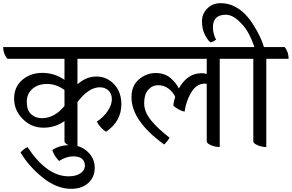

<svg xmlns="http://www.w3.org/2000/svg" viewBox="-56 -908 1842 1212"><path d="M433 -537V-376Q488 -425 553 -425Q618 -425 664 -376.5Q710 -328 710 -250Q710 -142 613 -76Q579 -98 555 -140Q596 -167 623 -206Q650 -245 650 -281.5Q650 -318 628 -337.5Q606 -357 574 -357Q504 -357 433 -264V20Q404 20 377.5 8.5Q351 -3 351 -16V-144Q294 -102 218 -102Q142 -102 87.5 -157Q33 -212 33 -285.5Q33 -359 84.5 -403.5Q136 -448 212 -448Q288 -448 351 -404V-537H-10Q-36 -569 -36 -611H751Q777 -580 777 -537ZM351 -340Q299 -378 241.5 -378Q184 -378 148.5 -347Q113 -316 113 -264.5Q113 -213 140 -187.5Q167 -162 208 -162Q288 -162 351 -239Z M274 39Q321 8 387 8Q453 8 497.5 50Q542 92 542 151Q542 210 501.5 247Q461 284 393 284Q303 284 215 214Q127 144 74 55Q79 47 92.5 36Q106 25 118 21Q240 205 377 205Q425 205 452.5 185.5Q480 166 480 139Q480 112 463 95.5Q446 79 405 79Q364 79 317 108Q286 77 274 39Z M1473 -537H1331V20Q1302 20 1275.5 8.5Q1249 -3 1249 -16V-379Q1245 -380 1236 -380Q1185 -380 1152 -326Q1119 -272 1109 -203Q1090 -207 1067 -220Q1044 -233 1038 -243Q1040 -266 1050 -297Q1037 -326 1008.5 -348Q980 -370 942 -370Q904 -370 879 -340.5Q854 -311 854 -256.5Q854 -202 897 -149Q940 -96 1014 -39Q999 -12 980 4Q774 -145 774 -294Q774 -368 821.5 -407.5Q869 -447 926 -447Q983 -447 1019 -416.5Q1055 -386 1073 -350Q1127 -446 1217 -446Q1234 -446 1249 -441V-537H736Q710 -569 710 -611H1447Q1473 -580 1473 -537Z M1766 -537H1625V20Q1596 20 1569.5 8.5Q1543 -3 1543 -16V-537H1427Q1401 -569 1401 -611H1550Q1534 -658 1511.5 -700Q1489 -742 1448.5 -778.5Q1408 -815 1369 -815Q1288 -815 1288 -735Q1288 -695 1308 -658Q1288 -642 1272 -641Q1254 -655 1236.5 -690.5Q1219 -726 1219 -773.5Q1219 -821 1252.5 -854.5Q1286 -888 1336 -888Q1386 -888 1426.5 -866.5Q1467 -845 1496 -813.5Q1525 -782 1549 -742Q1593 -671 1610 -611H1741Q1766 -579 1766 -537Z"/></svg>

Font: Karma Medium
Style: Regular
Weight: 500
Designer: Joana Correia
Foundry: Indian Type Foundry
Version: Version 1.202;PS 1.0;hotconv 1.0.78;makeotf.lib2.5.61930; tt